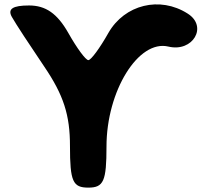

<svg xmlns="http://www.w3.org/2000/svg" viewBox="-20 -908 951 878"><path d="M34 -831C50 -802 117 -700 182 -604C271 -473 300 -382 300 -240C300 -78 313 -50 384 -50C454 -50 467 -80 467 -238C467 -492 613 -728 750 -695C862 -668 932 -787 838 -846C711 -927 550 -887 476 -758C436 -687 396 -633 384 -633C372 -633 332 -687 292 -758C242 -846 189 -883 113 -883C38 -883 14 -867 34 -831Z"/></svg>

Font: Hussar Skorodowane
Style: Bold
Weight: 700
Foundry: Cannot Into Space Fonts
Version: Version 0.892